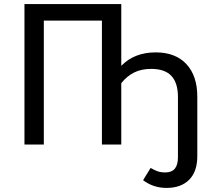

<svg xmlns="http://www.w3.org/2000/svg" viewBox="-20 -709 1023 942"><path d="M948 -235V57Q948 133 908 173Q868 213 797 213Q732 213 682 175L719 115Q738 126 753.5 131.5Q769 137 792 137Q853 137 853 63V-234Q853 -302 821 -336.5Q789 -371 722 -371Q674 -371 638.5 -353.5Q603 -336 575 -301V0H480V-608H195V0H100V-689H575V-386Q639 -452 744 -452Q841 -452 894.5 -394.5Q948 -337 948 -235Z"/></svg>

Font: Fira GO
Style: Regular
Weight: 400
Designer: Carrois Corporate
Foundry: Carrois Corporate GbR
Version: Version 0.300